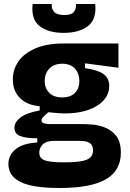

<svg xmlns="http://www.w3.org/2000/svg" viewBox="-20 -752 648 958"><path d="M276 186Q143 186 82.5 156Q22 126 22 67Q22 21 58.5 -8Q95 -37 166 -41V-62Q111 -62 81.5 -73Q52 -84 52 -114Q52 -142 81 -165Q110 -188 178 -201V-222Q116 -227 80 -262.5Q44 -298 44 -356Q44 -405 72 -445.5Q100 -486 156.5 -510.5Q213 -535 297 -535H571V-414L404 -436V-412Q469 -403 497 -382Q525 -361 525 -323Q525 -263 464.5 -224.5Q404 -186 301 -186Q289 -186 274.5 -187Q260 -188 221 -192Q205 -178 196 -168.5Q187 -159 187 -151Q187 -141 198.5 -137Q210 -133 227 -133H388Q408 -133 440.5 -130.5Q473 -128 505.5 -115Q538 -102 560.5 -73Q583 -44 583 10Q583 99 508.5 142.5Q434 186 276 186ZM290 -266Q333 -266 354.5 -289Q376 -312 376 -347Q376 -385 354 -409.5Q332 -434 291 -434Q249 -434 226 -409.5Q203 -385 203 -347Q203 -313 225 -289.5Q247 -266 290 -266ZM297 58Q355 58 387 52Q419 46 431.5 33Q444 20 444 0Q444 -25 432 -35Q420 -45 404 -47Q388 -49 377 -49H248Q211 -49 193.5 -31.5Q176 -14 176 10Q176 38 203.5 48Q231 58 297 58ZM143 -732H238Q236 -709 250 -693Q264 -677 301 -677Q337 -677 349 -693Q361 -709 359 -732H455Q463 -656 419 -622Q375 -588 298 -588Q221 -588 177.5 -622Q134 -656 143 -732Z"/></svg>

Font: Bricolage Grotesque 10pt ExtraBold
Style: Regular
Weight: 800
Designer: Mathieu Triay
Foundry: Atelier Triay
Version: Version 1.000; ttfautohint (v1.8.4.7-5d5b);gftools[0.9.32]